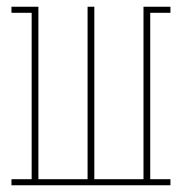

<svg xmlns="http://www.w3.org/2000/svg" viewBox="-20 -550 540 570"><path d="M14 0V-18H74V-512H14V-530H94V-18H240V-530H260V-18H406V-530H486V-512H426V-18H486V0Z"/></svg>

Font: Iosevka Slab Thin
Style: Regular
Weight: 100
Monospace: yes
Designer: Belleve Invis
Foundry: Belleve Invis
Version: Version 11.1.0; ttfautohint (v1.8.3)